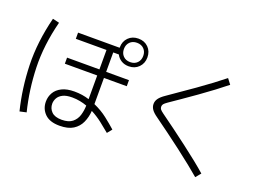

<svg xmlns="http://www.w3.org/2000/svg" viewBox="-124 -1192 2248 1606"><g transform="rotate(20 1000.0 -388.5)"><path d="M923 -62 889 -20Q850 -53 805 -88Q760 -123 708 -150Q704 -93 682.5 -45.5Q661 2 616 30.5Q571 59 495 59Q408 59 364 15.5Q320 -28 320 -93Q320 -136 341 -172.5Q362 -209 406 -231Q450 -253 517 -253Q553 -253 586 -248Q619 -243 649 -233V-444H361V-498H649V-671H376V-726H746V-729Q746 -783 780.5 -817.5Q815 -852 869 -852Q923 -852 957.5 -817.5Q992 -783 992 -729Q992 -676 957.5 -641Q923 -606 869 -606Q831 -606 802.5 -623.5Q774 -641 759 -671H709V-498H912V-444H709V-211Q777 -181 830 -139.5Q883 -98 923 -62ZM869 -643Q908 -643 931.5 -667Q955 -691 955 -729Q955 -767 931.5 -791Q908 -815 869 -815Q830 -815 806.5 -791Q783 -767 783 -729Q783 -691 806.5 -667Q830 -643 869 -643ZM141 61Q94 -129 88 -333Q82 -537 139 -763L198 -749Q142 -530 148 -333.5Q154 -137 200 48ZM376 -94Q376 -52 405 -23Q434 6 495 6Q557 6 590 -21Q623 -48 635.5 -89.5Q648 -131 649 -176Q619 -187 585.5 -193.5Q552 -200 516 -200Q464 -200 433.5 -184.5Q403 -169 389.5 -144.5Q376 -120 376 -94Z M1748 29 1710 75Q1673 43 1617 -2Q1561 -47 1495.5 -97Q1430 -147 1363.5 -196Q1297 -245 1240 -286Q1204 -311 1188.5 -333.5Q1173 -356 1173 -382Q1173 -408 1189.5 -431Q1206 -454 1243 -479Q1285 -509 1343.5 -549Q1402 -589 1465 -633.5Q1528 -678 1585.5 -721Q1643 -764 1685 -798L1721 -751Q1678 -716 1620 -672.5Q1562 -629 1499.5 -584.5Q1437 -540 1379.5 -500.5Q1322 -461 1280 -432Q1257 -416 1249 -406Q1241 -396 1241 -382Q1241 -369 1248.5 -359Q1256 -349 1278 -333Q1334 -293 1400 -244Q1466 -195 1532 -145Q1598 -95 1654.5 -49.5Q1711 -4 1748 29Z"/></g></svg>

Font: Murecho Light
Style: Regular
Weight: 300
Designer: Neil Summerour
Foundry: Positype
Version: Version 1.010; ttfautohint (v1.8.3)